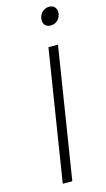

<svg xmlns="http://www.w3.org/2000/svg" viewBox="-136 -946 549 991"><g transform="rotate(-15 138.0 -450.5)"><path d="M222 -805C251 -805 276 -829 276 -862C276 -885 261 -901 237 -901C207 -901 182 -876 182 -843C182 -820 197 -805 222 -805ZM69 0H120L231 -700H180Z"/></g></svg>

Font: Arthouse Owned Light
Style: Italic
Weight: 300
Italic angle: -10°
Designer: Jeremy Tribby
Foundry: Tribby Type
Version: Version 1.000;PS 001.000;hotconv 1.0.88;makeotf.lib2.5.64775